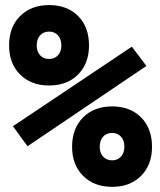

<svg xmlns="http://www.w3.org/2000/svg" viewBox="-20 -723 626 753"><path d="M87.9 -149.4 30.8 -228 497.1 -540 554.2 -464.4ZM419.9 9.8Q348.8 9.8 305.8 -33.4Q262.7 -76.7 262.7 -147.5Q262.7 -219.2 305.8 -262.5Q348.8 -305.7 419.9 -305.7Q490.5 -305.7 533.4 -262.5Q576.2 -219.2 576.2 -147.5Q576.2 -76.7 533.4 -33.4Q490.5 9.8 419.9 9.8ZM419.8 -94.2Q441.4 -94.2 454.6 -109Q467.8 -123.7 467.8 -147.4Q467.8 -171.9 454.6 -186.8Q441.4 -201.7 419.8 -201.7Q397.5 -201.7 384.3 -186.8Q371.1 -172 371.1 -147.4Q371.1 -123.5 384.3 -108.9Q397.5 -94.2 419.8 -94.2ZM172.9 -387.7Q101.8 -387.7 58.7 -430.9Q15.6 -474.1 15.6 -544.9Q15.6 -616.7 58.7 -659.9Q101.7 -703.1 172.9 -703.1Q243.5 -703.1 286.3 -660.2Q329.1 -617.2 329.1 -544.9Q329.1 -474.1 286.3 -430.9Q243.5 -387.7 172.9 -387.7ZM172.7 -491.7Q194.3 -491.7 207.5 -506.4Q220.7 -521 220.7 -544.7Q220.7 -569.3 207.5 -584.2Q194.3 -599.1 172.7 -599.1Q150.4 -599.1 137.2 -584.3Q124 -569.4 124 -544.7Q124 -521 137.2 -506.3Q150.4 -491.7 172.7 -491.7Z"/></svg>

Font: Cascadia Code
Style: Regular
Weight: 400
Monospace: yes
Designer: Aaron Bell
Foundry: Saja Typeworks
Version: Version 2106.017